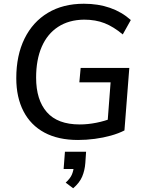

<svg xmlns="http://www.w3.org/2000/svg" viewBox="-20 -740 775 1026"><path d="M397 8Q291 8 217.5 -31.5Q144 -71 105.5 -145.5Q67 -220 67 -322Q67 -444 111 -533.5Q155 -623 236 -671.5Q317 -720 428 -720Q505 -720 568 -698Q631 -676 679 -633L636 -556Q587 -597 539 -616Q491 -635 429 -635Q348 -634 290.5 -596.5Q233 -559 203 -490Q173 -421 173 -325Q173 -206 230.5 -140.5Q288 -75 406 -75Q449 -75 494.5 -84Q540 -93 580 -109L553 -63L571 -300H404L411 -377H671L645 -43Q614 -27 573 -15.5Q532 -4 486.5 2Q441 8 397 8ZM440 71 436 131Q433 171 419 204Q405 237 371 266L331 236Q356 213 364.5 192Q373 171 375 147L400 163H320L327 71Z"/></svg>

Font: Muli SemiBold
Style: Italic
Weight: 600
Italic angle: -4.541°
Designer: Vernon Adams
Foundry: Vernon Adams
Version: Version 2.100; ttfautohint (v1.8.1.43-b0c9)